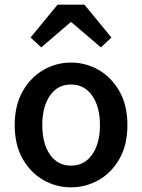

<svg xmlns="http://www.w3.org/2000/svg" viewBox="-20 -784 605 816"><path d="M281.7 12.2Q218.8 12.2 164.3 -18.8Q109.9 -49.8 76.2 -109.1Q42.5 -168.5 42.5 -252.4Q42.5 -336.4 76.2 -395.8Q109.9 -455.1 164.3 -486.6Q218.8 -518.1 281.7 -518.1Q344.7 -518.1 399.4 -486.6Q454.1 -455.1 487.8 -395.8Q521.5 -336.4 521.5 -252.4Q521.5 -168.5 487.8 -109.1Q454.1 -49.8 399.4 -18.8Q344.7 12.2 281.7 12.2ZM281.7 -80.1Q338.9 -80.1 371.8 -127.4Q404.8 -174.8 404.8 -252.4Q404.8 -330.1 371.8 -377.4Q338.9 -424.8 281.7 -424.8Q224.6 -424.8 192.1 -377.4Q159.7 -330.1 159.7 -252.4Q159.7 -174.8 192.1 -127.4Q224.6 -80.1 281.7 -80.1ZM155.3 -582.5 109.9 -624.5 224.6 -764.2H338.9L453.6 -624.5L408.7 -582.5L283.7 -689.5H279.8Z"/></svg>

Font: Akatab
Style: Bold
Weight: 700
Designer: SIL Global
Foundry: SIL Global
Version: Version 4.100